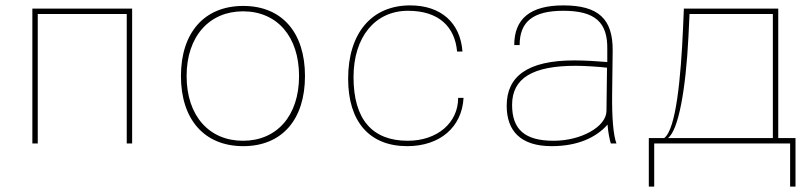

<svg xmlns="http://www.w3.org/2000/svg" viewBox="-20 -532 3010 712"><path d="M120 0V-480H450V0H470V-500H100V0Z M651 -250C651 -90 737 10 882 10C1026 10 1111 -89 1111 -250C1111 -411 1026 -510 882 -510C737 -510 651 -410 651 -250ZM672 -250C672 -398 757 -490 881 -490C1008 -490 1089 -396 1089 -250C1089 -102 1006 -10 881 -10C756 -10 672 -102 672 -250Z M1271 -240C1271 -81 1350 10 1490 10C1611 10 1693 -60 1699 -169H1679C1679 -76 1601 -10 1492 -10C1360 -10 1291 -90 1291 -246C1291 -395 1371 -492 1493 -492C1608 -492 1667 -432 1675 -341H1695C1687 -448 1615 -512 1501 -512C1358 -512 1271 -409 1271 -240Z M2229 -120C2228 -62 2135 -10 2033 -10C1926 -10 1879 -52 1879 -143C1879 -242 1955 -288 2115 -288C2145 -288 2196 -285 2231 -281ZM1859 -140C1859 -47 1910 10 2026 10C2122 10 2191 -22 2233 -70C2235 -42 2240 -18 2245 0H2266C2254 -31 2249 -100 2250 -182L2252 -344C2253 -462 2199 -512 2069 -512C1946 -512 1887 -462 1887 -365H1907C1907 -451 1956 -492 2069 -492C2186 -492 2234 -450 2232 -349V-302C2198 -305 2146 -308 2110 -308C1935 -308 1859 -248 1859 -140Z M2457 -20C2496 -49 2523 -199 2533 -396L2537 -480H2846V-20ZM2386 160H2406V0H2910V160H2930V-20H2866V-500H2516L2513 -429C2505 -245 2487 -52 2443 -20H2386Z"/></svg>

Font: Perun Thin
Style: Regular
Weight: 100
Foundry: Copyright (c) Stefan Peev, Context Ltd, 2016
Version: Version 1.089